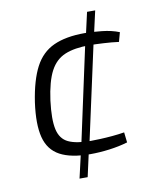

<svg xmlns="http://www.w3.org/2000/svg" viewBox="-79 -752 662 813"><g transform="rotate(-10 252.0 -345.0)"><path d="M325 -603Q357 -603 399 -598.5Q441 -594 473 -581L462 -541Q433 -545 396 -547Q359 -549 336 -549Q272 -549 231 -532Q190 -515 167 -471.5Q144 -428 133 -347Q123 -267 132.5 -224Q142 -181 176 -165Q210 -149 272 -149Q287 -149 312 -150Q337 -151 365 -153.5Q393 -156 417 -160L422 -116Q385 -105 342.5 -99.5Q300 -94 261 -94Q178 -94 130.5 -119.5Q83 -145 68.5 -201.5Q54 -258 67 -351Q81 -444 110 -499.5Q139 -555 191.5 -579Q244 -603 325 -603ZM260 -126 232 0H197L226 -126ZM358 -568 261 -124H226L322 -568ZM386 -690 358 -566H323L351 -690Z"/></g></svg>

Font: Exo 2 Light
Style: Italic
Weight: 300
Italic angle: -8°
Designer: Natanael Gama
Foundry: Natanael Gama
Version: Version 2.010